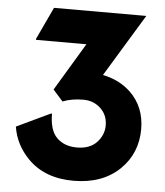

<svg xmlns="http://www.w3.org/2000/svg" viewBox="-53 -784 722 841"><g transform="rotate(5 308.0 -363.5)"><path d="M99.6 -66.4Q41.5 -126 29.3 -204.6L177.2 -274.9H182.1Q182.1 -202.6 213.9 -170.4Q247.1 -136.7 303.2 -136.7Q359.9 -136.7 390.6 -169.4Q420.9 -201.7 420.9 -244.1Q420.9 -283.2 397.5 -310.5Q365.2 -347.7 313.7 -347.7Q262.2 -347.7 223.1 -332L179.7 -380.9L305.7 -590.8H84V-595.7L150.4 -737.3H556.2L389.6 -462.9Q461.9 -448.7 511.2 -402.3Q577.1 -339.8 577.1 -240.7Q577.1 -134.8 503.9 -63.5Q427.7 9.8 300.8 9.8Q173.8 9.8 99.6 -66.4Z"/></g></svg>

Font: Nova Round
Style: Bold
Weight: 700
Designer: Wojciech Kalinowski "wmk69" (wmk69@o2.pl)
Foundry: Wojciech Kalinowski "wmk69" (wmk69@o2.pl)
Version: Version 3.1.0; 2021-05-23